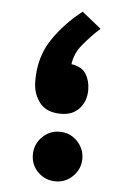

<svg xmlns="http://www.w3.org/2000/svg" viewBox="-46 -618 420 653"><g transform="rotate(5 163.5 -291.5)"><path d="M275.4 -530.8Q243.7 -501.5 217.8 -470.2Q191.9 -439 187.5 -402.3Q223.6 -397 237.8 -373.8Q252 -350.6 252 -319.8Q252 -281.7 229.2 -256.3Q206.5 -231 166.5 -231Q116.7 -231 93.3 -261.2Q69.8 -291.5 69.8 -335.4Q69.8 -418 110.6 -478Q151.4 -538.1 210 -583.5ZM83.5 -85Q83.5 -119.6 108.2 -144.8Q132.8 -169.9 168 -169.9Q203.1 -169.9 227.8 -144.8Q252.4 -119.6 252.4 -85Q252.4 -50.3 227.5 -25.4Q202.6 -0.5 168 -0.5Q133.3 -0.5 108.4 -24.7Q83.5 -48.8 83.5 -85Z"/></g></svg>

Font: Vazir FD-WOL
Style: Bold-FD-WOL
Weight: 700
Designer: Saber Rastikerdar
Foundry: Saber Rastikerdar
Version: Version 30.1.0